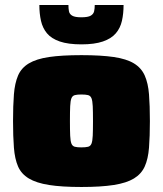

<svg xmlns="http://www.w3.org/2000/svg" viewBox="-20 -738 650 766"><path d="M305 8Q226 8 175.5 0Q125 -8 95 -26Q65 -44 52 -74Q39 -104 35.5 -149Q32 -194 32 -255Q32 -317 35.5 -361.5Q39 -406 52 -436.5Q65 -467 95 -485Q125 -503 175.5 -510.5Q226 -518 305 -518Q383 -518 434 -510.5Q485 -503 514.5 -485Q544 -467 557.5 -436.5Q571 -406 574.5 -361.5Q578 -317 578 -255Q578 -194 574.5 -149Q571 -104 557.5 -74Q544 -44 514.5 -26Q485 -8 434 0Q383 8 305 8ZM304 -150Q322 -150 331.5 -152.5Q341 -155 345 -165Q349 -175 350 -196.5Q351 -218 351 -255Q351 -293 350 -314.5Q349 -336 345 -346Q341 -356 331.5 -358.5Q322 -361 304 -361Q288 -361 278.5 -358.5Q269 -356 265 -346Q261 -336 260 -314.5Q259 -293 259 -255Q259 -218 260 -196.5Q261 -175 265 -165Q269 -155 278.5 -152.5Q288 -150 304 -150ZM305 -561Q252 -561 218.5 -572.5Q185 -584 167.5 -605Q150 -626 143.5 -655Q137 -684 137 -718H253Q253 -705 255 -693.5Q257 -682 268 -675.5Q279 -669 304 -669Q331 -669 342 -675.5Q353 -682 355.5 -693Q358 -704 358 -718H473Q473 -684 466.5 -655Q460 -626 442 -605Q424 -584 390.5 -572.5Q357 -561 305 -561Z"/></svg>

Font: Saira SemiExpanded Black
Style: Regular
Weight: 900
Width: 6
Designer: Hector Gatti with collaboration of the Omnibus-Type team
Foundry: Omnibus-Type
Version: Version 1.101